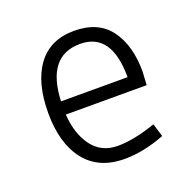

<svg xmlns="http://www.w3.org/2000/svg" viewBox="-94 -577 689 683"><g transform="rotate(-20 250.0 -236.0)"><path d="M433 -261 430 -211H124Q129 -136 164 -89.5Q199 -43 260.5 -43Q322 -43 405 -72L420 -22Q339 9 268 9Q170 9 118.5 -56.5Q67 -122 67 -237Q67 -352 114.5 -416.5Q162 -481 253 -481Q344 -481 388.5 -421Q433 -361 433 -261ZM257 -430Q131 -430 124 -261H376Q376 -430 257 -430Z"/></g></svg>

Font: TypoPRO Lekton
Style: Regular
Weight: 400
Monospace: yes
Designer: Paolo Mazzetti, Luciano Perondi, Raffaele Flato, Elena Papassissa, Emilio Macchia, Michela Povoleri, Tobias Seemiller, R
Version: Version 34.000